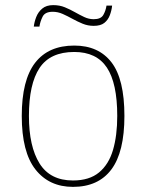

<svg xmlns="http://www.w3.org/2000/svg" viewBox="-20 -720 571 750"><path d="M265 10Q172 10 118.5 -58Q65 -126 65 -267Q65 -407 117 -474.5Q169 -542 270 -542Q365 -542 415.5 -476.5Q466 -411 466 -267Q466 -126 415 -58Q364 10 265 10ZM265 -15Q329 -15 367 -46.5Q405 -78 421.5 -134.5Q438 -191 438 -267Q438 -395 397.5 -456Q357 -517 270 -517Q176 -517 134.5 -454.5Q93 -392 93 -267Q93 -148 134.5 -81.5Q176 -15 265 -15ZM346 -619Q323 -619 302.5 -627.5Q282 -636 263 -646.5Q244 -657 225 -665.5Q206 -674 186 -674Q156 -674 146.5 -655Q137 -636 134 -616H112Q114 -634 121.5 -653.5Q129 -673 145 -686.5Q161 -700 188 -700Q213 -700 233.5 -691.5Q254 -683 272.5 -672.5Q291 -662 309 -653.5Q327 -645 346 -645Q374 -645 383.5 -661.5Q393 -678 396 -698H418Q416 -679 409 -660.5Q402 -642 387.5 -630.5Q373 -619 346 -619Z"/></svg>

Font: Noto Serif Armenian Thin
Style: Regular
Weight: 250
Version: Version 2.007